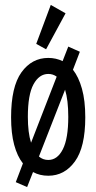

<svg xmlns="http://www.w3.org/2000/svg" viewBox="-20 -705 390 779"><path d="M90 54 44 34 73 -42Q50 -71 37.5 -117.5Q25 -164 25 -229Q25 -353 67 -411.5Q109 -470 176 -470Q207 -470 234 -457L257 -516L304 -495L276 -422Q299 -393 312.5 -345Q326 -297 326 -229Q326 -108 284 -50Q242 8 176 8Q141 8 114 -7ZM93 -231Q93 -167 106 -126L210 -394Q195 -405 176 -405Q139 -405 116 -363Q93 -321 93 -231ZM176 -56Q213 -56 235 -99.5Q257 -143 257 -231Q257 -299 244 -341L138 -70Q154 -56 176 -56ZM167 -505 127 -527 186 -685 246 -651Z"/></svg>

Font: Inconsolata ExtraCondensed Medium
Style: Regular
Weight: 500
Width: 2
Monospace: yes
Designer: Raph Levien, Cyreal, Brenton Simpson
Foundry: Raph Levien, Cyreal, Google
Version: Version 3.001; ttfautohint (v1.8.2.53-6de2)